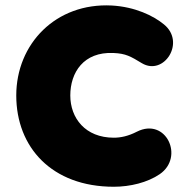

<svg xmlns="http://www.w3.org/2000/svg" viewBox="-20 -700 717 732"><path d="M414 12C476 12 542 -4 589 -36C684 -101 613 -254 502 -198C469 -181 440 -175 414 -175C305 -175 248 -250 248 -336C248 -424 299 -503 412 -498C460 -496 478 -485 521 -459C605 -409 689 -539 605 -607C565 -640 495 -674 406 -679C193 -690 42 -533 42 -336C42 -139 177 12 414 12Z"/></svg>

Font: SN Pro Black
Style: Regular
Weight: 900
Designer: Tobias Whetton
Foundry: Supernotes
Version: Version 1.001;Glyphs 3.2 (3249)